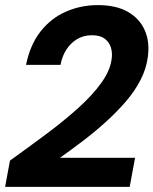

<svg xmlns="http://www.w3.org/2000/svg" viewBox="-30 -732 601 752"><path d="M-10 0 9 -103Q83 -156 152 -207.5Q221 -259 276.5 -309Q332 -359 366.5 -407Q401 -455 407 -499Q411 -524 404.5 -545.5Q398 -567 380 -580.5Q362 -594 330 -594Q297 -594 271.5 -578.5Q246 -563 229.5 -537Q213 -511 207 -478H72Q88 -557 129 -609Q170 -661 228.5 -686.5Q287 -712 353 -712Q425 -712 471 -685.5Q517 -659 537 -613.5Q557 -568 549 -509Q543 -463 520.5 -419Q498 -375 462.5 -334Q427 -293 384.5 -254.5Q342 -216 296 -181Q250 -146 205 -114H499L478 0Z"/></svg>

Font: DM Sans 36pt ExtraBold
Style: Italic
Weight: 800
Italic angle: -10°
Designer: Colophon Foundry, Jonny Pinhorn
Foundry: Colophon Foundry
Version: Version 4.004;gftools[0.9.30]